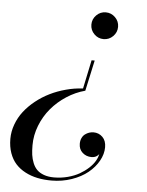

<svg xmlns="http://www.w3.org/2000/svg" viewBox="-54 -574 658 858"><g transform="rotate(5 275.0 -145.0)"><path d="M428.3 -512.3Q446 -494.6 446 -470Q446 -445.3 428.3 -427.6Q410.6 -409.9 386 -409.9Q361.3 -409.9 343.8 -427.6Q326.2 -445.3 326.2 -470Q326.2 -494.6 343.8 -512.3Q361.3 -530 386 -530Q410.6 -530 428.3 -512.3ZM314 -182.1 341.1 -311H355L325 -173.1Q281.5 -161.6 242.3 -136.1Q203.1 -110.6 174.1 -76.2Q145 -41.7 128.1 1.6Q111.1 44.9 111.1 90.1Q111.1 114 113.6 132.8Q116.2 151.6 123.4 169.4Q130.6 187.3 142.5 199.1Q154.3 210.9 173.7 218Q193.1 225.1 219 225.1Q251 225.1 280.9 217.2Q310.8 209.2 333 196.4Q355.2 183.6 372.7 167.5Q390.1 151.4 399.9 134.5Q409.7 117.7 411.9 102.1Q409.4 108.9 400 114.4Q390.6 119.9 377.9 119.9Q354.7 119.9 337.9 105Q321 90.1 321 64.9Q321 50.5 326.3 39.4Q331.5 28.3 340.2 21.9Q348.9 15.4 358.5 12.2Q368.2 9 377.9 9Q401.9 9 418.5 25.4Q435.1 41.7 435.1 71Q435.1 101.8 418.1 132.1Q401.1 162.4 371.8 186.3Q342.5 210.2 299.7 225.1Q256.8 240 209 240Q175 240 145.6 233.9Q116.2 227.8 91.1 214.6Q65.9 201.4 48.1 181.9Q30.3 162.4 20.1 133.8Q10 105.2 10 70.1Q10 37.1 21.9 5.1Q33.7 -26.9 54.3 -53.6Q75 -80.3 103.9 -103.5Q132.8 -126.7 166.3 -143.2Q199.7 -159.7 237.7 -169.9Q275.6 -180.2 314 -182.1Z"/></g></svg>

Font: Bodoni* 16
Style: Italic
Weight: 400
Italic angle: -13°
Version: Version 2.000